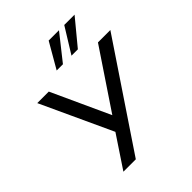

<svg xmlns="http://www.w3.org/2000/svg" viewBox="-253 -1088 1237 1237"><g transform="rotate(-45 366.0 -469.0)"><path d="M146 0 291 -218 66 -705H171L353 -308L619 -705H732L259 0ZM303 -765 403 -938H497L360 -765ZM438 -765 545 -938H639L496 -765Z"/></g></svg>

Font: Nunito Sans SemiBold
Style: Italic
Weight: 600
Italic angle: -9°
Designer: Vernon Adams
Foundry: Vernon Adams
Version: Version 3.006; ttfautohint (v1.8.3)